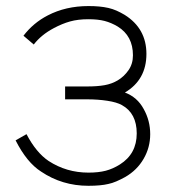

<svg xmlns="http://www.w3.org/2000/svg" viewBox="-20 -598 558 634"><path d="M137.5 -547Q197 -578 272 -578Q291.5 -578 307.5 -576.5Q323.5 -575 337.8 -571.8Q352 -568.5 365 -562.8Q378 -557 391.5 -549Q463.5 -504 463.5 -420Q463.5 -334.5 392.5 -292.5Q433.5 -277 454.5 -238Q476 -199.5 476 -155Q476 -111 454.2 -73.5Q432.5 -36 393.5 -13.5Q378 -5 364 1Q350 7 337.5 9.5Q312.5 15.5 272 15.5Q185 15.5 115.5 -31.5Q68.5 -61.5 31.5 -134.5L67.5 -155Q99.5 -94 140.5 -66.5Q199.5 -28 272 -28Q305 -28 329 -34.2Q353 -40.5 376 -55Q431.5 -90 431.5 -157.5Q431.5 -224 382.5 -251Q365.5 -260.5 334.5 -265.2Q303.5 -270 267.5 -270H195V-312.5H267.5Q302 -312.5 325.5 -316.8Q349 -321 368.5 -332.5Q389.5 -345 404.2 -366Q419 -387 419 -415.5Q419 -479.5 368.5 -510.5Q347.5 -523 325.5 -528.8Q303.5 -534.5 272 -534.5Q237.5 -534.5 211.5 -527.2Q185.5 -520 157.5 -505Q116 -483 91.5 -451L57.5 -480Q90 -522.5 137.5 -547Z"/></svg>

Font: Russisch Sans ExtraLight
Style: Regular
Weight: 200
Width: 4
Designer: Michael Sharanda (font) & Cristiano Sobral (main changes)
Foundry: Michael Sharanda
Version: Version 2.00;September 8, 2020;FontCreator 13.0.0.2681 64-bi